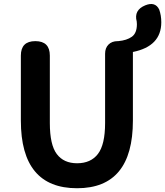

<svg xmlns="http://www.w3.org/2000/svg" viewBox="-20 -951 847 984"><path d="M518.6 -320.3V-675.8Q518.6 -705.1 536.1 -722.7Q553.7 -740.2 583 -740.2H585.9Q629.9 -744.1 655.8 -762.7Q681.6 -781.2 681.6 -827.1Q681.6 -835.9 680.7 -840.8Q665 -899.4 724.6 -923.8Q775.4 -944.3 795.9 -902.3Q806.6 -872.1 806.6 -836.9Q806.6 -713.9 661.1 -684.6V-333Q661.1 13.7 375 13.7Q86.9 13.7 86.9 -333V-666Q86.9 -740.2 161.1 -740.2Q235.4 -740.2 235.4 -666V-320.3Q235.4 -209 271 -161.6Q306.6 -114.3 375 -114.3Q445.3 -114.3 481.9 -162.1Q518.6 -210 518.6 -320.3Z"/></svg>

Font: GenSenMaruGothic TW TTF Bold
Style: Regular
Weight: 700
Version: Version 1.301